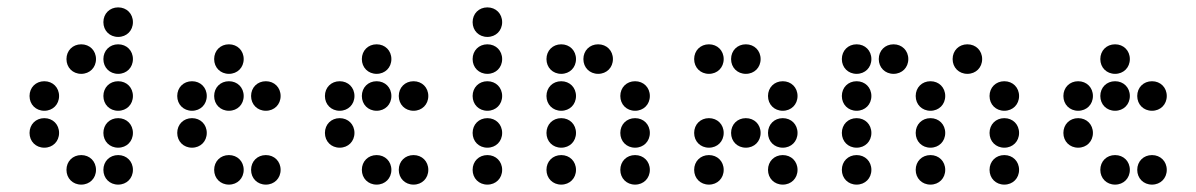

<svg xmlns="http://www.w3.org/2000/svg" viewBox="-20 -510 3240 520"><path d="M300 -410C323 -410 340 -427 340 -450C340 -473 323 -490 300 -490C277 -490 260 -473 260 -450C260 -427 277 -410 300 -410ZM200 -310C223 -310 240 -327 240 -350C240 -373 223 -390 200 -390C177 -390 160 -373 160 -350C160 -327 177 -310 200 -310ZM300 -310C323 -310 340 -327 340 -350C340 -373 323 -390 300 -390C277 -390 260 -373 260 -350C260 -327 277 -310 300 -310ZM100 -210C123 -210 140 -227 140 -250C140 -273 123 -290 100 -290C77 -290 60 -273 60 -250C60 -227 77 -210 100 -210ZM300 -210C323 -210 340 -227 340 -250C340 -273 323 -290 300 -290C277 -290 260 -273 260 -250C260 -227 277 -210 300 -210ZM100 -110C123 -110 140 -127 140 -150C140 -173 123 -190 100 -190C77 -190 60 -173 60 -150C60 -127 77 -110 100 -110ZM300 -110C323 -110 340 -127 340 -150C340 -173 323 -190 300 -190C277 -190 260 -173 260 -150C260 -127 277 -110 300 -110ZM200 -10C223 -10 240 -27 240 -50C240 -73 223 -90 200 -90C177 -90 160 -73 160 -50C160 -27 177 -10 200 -10ZM300 -10C323 -10 340 -27 340 -50C340 -73 323 -90 300 -90C277 -90 260 -73 260 -50C260 -27 277 -10 300 -10Z M600 -310C623 -310 640 -327 640 -350C640 -373 623 -390 600 -390C577 -390 560 -373 560 -350C560 -327 577 -310 600 -310ZM500 -210C523 -210 540 -227 540 -250C540 -273 523 -290 500 -290C477 -290 460 -273 460 -250C460 -227 477 -210 500 -210ZM600 -210C623 -210 640 -227 640 -250C640 -273 623 -290 600 -290C577 -290 560 -273 560 -250C560 -227 577 -210 600 -210ZM700 -210C723 -210 740 -227 740 -250C740 -273 723 -290 700 -290C677 -290 660 -273 660 -250C660 -227 677 -210 700 -210ZM500 -110C523 -110 540 -127 540 -150C540 -173 523 -190 500 -190C477 -190 460 -173 460 -150C460 -127 477 -110 500 -110ZM600 -10C623 -10 640 -27 640 -50C640 -73 623 -90 600 -90C577 -90 560 -73 560 -50C560 -27 577 -10 600 -10ZM700 -10C723 -10 740 -27 740 -50C740 -73 723 -90 700 -90C677 -90 660 -73 660 -50C660 -27 677 -10 700 -10Z M1000 -310C1023 -310 1040 -327 1040 -350C1040 -373 1023 -390 1000 -390C977 -390 960 -373 960 -350C960 -327 977 -310 1000 -310ZM900 -210C923 -210 940 -227 940 -250C940 -273 923 -290 900 -290C877 -290 860 -273 860 -250C860 -227 877 -210 900 -210ZM1000 -210C1023 -210 1040 -227 1040 -250C1040 -273 1023 -290 1000 -290C977 -290 960 -273 960 -250C960 -227 977 -210 1000 -210ZM1100 -210C1123 -210 1140 -227 1140 -250C1140 -273 1123 -290 1100 -290C1077 -290 1060 -273 1060 -250C1060 -227 1077 -210 1100 -210ZM900 -110C923 -110 940 -127 940 -150C940 -173 923 -190 900 -190C877 -190 860 -173 860 -150C860 -127 877 -110 900 -110ZM1000 -10C1023 -10 1040 -27 1040 -50C1040 -73 1023 -90 1000 -90C977 -90 960 -73 960 -50C960 -27 977 -10 1000 -10ZM1100 -10C1123 -10 1140 -27 1140 -50C1140 -73 1123 -90 1100 -90C1077 -90 1060 -73 1060 -50C1060 -27 1077 -10 1100 -10Z M1300 -410C1323 -410 1340 -427 1340 -450C1340 -473 1323 -490 1300 -490C1277 -490 1260 -473 1260 -450C1260 -427 1277 -410 1300 -410ZM1300 -310C1323 -310 1340 -327 1340 -350C1340 -373 1323 -390 1300 -390C1277 -390 1260 -373 1260 -350C1260 -327 1277 -310 1300 -310ZM1300 -210C1323 -210 1340 -227 1340 -250C1340 -273 1323 -290 1300 -290C1277 -290 1260 -273 1260 -250C1260 -227 1277 -210 1300 -210ZM1300 -110C1323 -110 1340 -127 1340 -150C1340 -173 1323 -190 1300 -190C1277 -190 1260 -173 1260 -150C1260 -127 1277 -110 1300 -110ZM1300 -10C1323 -10 1340 -27 1340 -50C1340 -73 1323 -90 1300 -90C1277 -90 1260 -73 1260 -50C1260 -27 1277 -10 1300 -10Z M1500 -310C1523 -310 1540 -327 1540 -350C1540 -373 1523 -390 1500 -390C1477 -390 1460 -373 1460 -350C1460 -327 1477 -310 1500 -310ZM1600 -310C1623 -310 1640 -327 1640 -350C1640 -373 1623 -390 1600 -390C1577 -390 1560 -373 1560 -350C1560 -327 1577 -310 1600 -310ZM1500 -210C1523 -210 1540 -227 1540 -250C1540 -273 1523 -290 1500 -290C1477 -290 1460 -273 1460 -250C1460 -227 1477 -210 1500 -210ZM1700 -210C1723 -210 1740 -227 1740 -250C1740 -273 1723 -290 1700 -290C1677 -290 1660 -273 1660 -250C1660 -227 1677 -210 1700 -210ZM1500 -110C1523 -110 1540 -127 1540 -150C1540 -173 1523 -190 1500 -190C1477 -190 1460 -173 1460 -150C1460 -127 1477 -110 1500 -110ZM1700 -110C1723 -110 1740 -127 1740 -150C1740 -173 1723 -190 1700 -190C1677 -190 1660 -173 1660 -150C1660 -127 1677 -110 1700 -110ZM1500 -10C1523 -10 1540 -27 1540 -50C1540 -73 1523 -90 1500 -90C1477 -90 1460 -73 1460 -50C1460 -27 1477 -10 1500 -10ZM1700 -10C1723 -10 1740 -27 1740 -50C1740 -73 1723 -90 1700 -90C1677 -90 1660 -73 1660 -50C1660 -27 1677 -10 1700 -10Z M1900 -310C1923 -310 1940 -327 1940 -350C1940 -373 1923 -390 1900 -390C1877 -390 1860 -373 1860 -350C1860 -327 1877 -310 1900 -310ZM2000 -310C2023 -310 2040 -327 2040 -350C2040 -373 2023 -390 2000 -390C1977 -390 1960 -373 1960 -350C1960 -327 1977 -310 2000 -310ZM2100 -210C2123 -210 2140 -227 2140 -250C2140 -273 2123 -290 2100 -290C2077 -290 2060 -273 2060 -250C2060 -227 2077 -210 2100 -210ZM1900 -110C1923 -110 1940 -127 1940 -150C1940 -173 1923 -190 1900 -190C1877 -190 1860 -173 1860 -150C1860 -127 1877 -110 1900 -110ZM2000 -110C2023 -110 2040 -127 2040 -150C2040 -173 2023 -190 2000 -190C1977 -190 1960 -173 1960 -150C1960 -127 1977 -110 2000 -110ZM2100 -110C2123 -110 2140 -127 2140 -150C2140 -173 2123 -190 2100 -190C2077 -190 2060 -173 2060 -150C2060 -127 2077 -110 2100 -110ZM1900 -10C1923 -10 1940 -27 1940 -50C1940 -73 1923 -90 1900 -90C1877 -90 1860 -73 1860 -50C1860 -27 1877 -10 1900 -10ZM2100 -10C2123 -10 2140 -27 2140 -50C2140 -73 2123 -90 2100 -90C2077 -90 2060 -73 2060 -50C2060 -27 2077 -10 2100 -10Z M2300 -310C2323 -310 2340 -327 2340 -350C2340 -373 2323 -390 2300 -390C2277 -390 2260 -373 2260 -350C2260 -327 2277 -310 2300 -310ZM2400 -310C2423 -310 2440 -327 2440 -350C2440 -373 2423 -390 2400 -390C2377 -390 2360 -373 2360 -350C2360 -327 2377 -310 2400 -310ZM2600 -310C2623 -310 2640 -327 2640 -350C2640 -373 2623 -390 2600 -390C2577 -390 2560 -373 2560 -350C2560 -327 2577 -310 2600 -310ZM2300 -210C2323 -210 2340 -227 2340 -250C2340 -273 2323 -290 2300 -290C2277 -290 2260 -273 2260 -250C2260 -227 2277 -210 2300 -210ZM2500 -210C2523 -210 2540 -227 2540 -250C2540 -273 2523 -290 2500 -290C2477 -290 2460 -273 2460 -250C2460 -227 2477 -210 2500 -210ZM2700 -210C2723 -210 2740 -227 2740 -250C2740 -273 2723 -290 2700 -290C2677 -290 2660 -273 2660 -250C2660 -227 2677 -210 2700 -210ZM2300 -110C2323 -110 2340 -127 2340 -150C2340 -173 2323 -190 2300 -190C2277 -190 2260 -173 2260 -150C2260 -127 2277 -110 2300 -110ZM2500 -110C2523 -110 2540 -127 2540 -150C2540 -173 2523 -190 2500 -190C2477 -190 2460 -173 2460 -150C2460 -127 2477 -110 2500 -110ZM2700 -110C2723 -110 2740 -127 2740 -150C2740 -173 2723 -190 2700 -190C2677 -190 2660 -173 2660 -150C2660 -127 2677 -110 2700 -110ZM2300 -10C2323 -10 2340 -27 2340 -50C2340 -73 2323 -90 2300 -90C2277 -90 2260 -73 2260 -50C2260 -27 2277 -10 2300 -10ZM2500 -10C2523 -10 2540 -27 2540 -50C2540 -73 2523 -90 2500 -90C2477 -90 2460 -73 2460 -50C2460 -27 2477 -10 2500 -10ZM2700 -10C2723 -10 2740 -27 2740 -50C2740 -73 2723 -90 2700 -90C2677 -90 2660 -73 2660 -50C2660 -27 2677 -10 2700 -10Z M3000 -310C3023 -310 3040 -327 3040 -350C3040 -373 3023 -390 3000 -390C2977 -390 2960 -373 2960 -350C2960 -327 2977 -310 3000 -310ZM2900 -210C2923 -210 2940 -227 2940 -250C2940 -273 2923 -290 2900 -290C2877 -290 2860 -273 2860 -250C2860 -227 2877 -210 2900 -210ZM3000 -210C3023 -210 3040 -227 3040 -250C3040 -273 3023 -290 3000 -290C2977 -290 2960 -273 2960 -250C2960 -227 2977 -210 3000 -210ZM3100 -210C3123 -210 3140 -227 3140 -250C3140 -273 3123 -290 3100 -290C3077 -290 3060 -273 3060 -250C3060 -227 3077 -210 3100 -210ZM2900 -110C2923 -110 2940 -127 2940 -150C2940 -173 2923 -190 2900 -190C2877 -190 2860 -173 2860 -150C2860 -127 2877 -110 2900 -110ZM3000 -10C3023 -10 3040 -27 3040 -50C3040 -73 3023 -90 3000 -90C2977 -90 2960 -73 2960 -50C2960 -27 2977 -10 3000 -10ZM3100 -10C3123 -10 3140 -27 3140 -50C3140 -73 3123 -90 3100 -90C3077 -90 3060 -73 3060 -50C3060 -27 3077 -10 3100 -10Z"/></svg>

Font: TINY 5x3 80
Style: Regular
Weight: 200
Designer: Jack Halten Fahnestock
Foundry: Velvetyne Type Foundry
Version: Version 1.002;hotconv 1.0.109;makeotfexe 2.5.65596